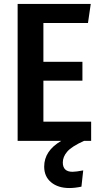

<svg xmlns="http://www.w3.org/2000/svg" viewBox="-20 -711 516 969"><path d="M199 -97H440V0H404Q342 28 319.5 54Q297 80 297 109Q297 156 346 156Q363 156 400 149L391 231Q358 238 330 238Q273 238 238 209Q203 180 203 130Q203 50 289 0H69V-691H438L424 -595H199V-399H396V-304H199Z"/></svg>

Font: Fira Sans Condensed Medium
Style: Regular
Weight: 500
Width: 3
Designer: Carrois Corporate & Edenspiekermann AG
Foundry: Carrois Corporate GbR & Edenspiekermann AG
Version: Version 4.203;PS 004.203;hotconv 1.0.88;makeotf.lib2.5.64775